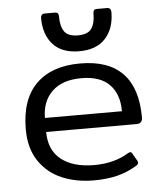

<svg xmlns="http://www.w3.org/2000/svg" viewBox="-53 -770 705 832"><g transform="rotate(-5 300.0 -354.5)"><path d="M155 -706Q155 -714 159.5 -719Q164 -724 171 -724H216Q226 -724 229.5 -719.5Q233 -715 233 -705Q233 -663 249 -640Q265 -617 308 -617Q351 -617 367 -640Q383 -663 383 -705Q383 -715 386.5 -719.5Q390 -724 400 -724H445Q452 -724 456.5 -719Q461 -714 461 -706Q461 -634 422 -591Q383 -548 308 -548Q232 -548 193.5 -591Q155 -634 155 -706ZM47 -231Q47 -361 114.5 -428Q182 -495 306 -495Q429 -495 491 -430.5Q553 -366 553 -239Q553 -212 527 -212H134Q134 -133 186 -92Q238 -51 330 -51Q417 -51 480 -90Q486 -93 489 -93Q495 -93 498 -86L517 -53Q519 -50 519 -45Q519 -38 511 -33Q471 -8 425.5 3.5Q380 15 321 15Q246 15 184 -11Q122 -37 84.5 -92.5Q47 -148 47 -231ZM469 -273Q469 -348 428 -389.5Q387 -431 306 -431Q223 -431 178.5 -388Q134 -345 134 -273Z"/></g></svg>

Font: Mitr Light
Style: Regular
Weight: 300
Designer: Thanarat Vachiruckul
Foundry: Cadson Demak
Version: Version 1.003